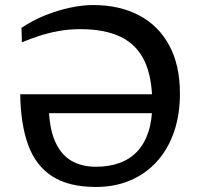

<svg xmlns="http://www.w3.org/2000/svg" viewBox="-20 -734 796 764"><path d="M157.5 -283.5 174 -312Q175.5 -225.5 198.8 -172.2Q222 -119 263.2 -94.8Q304.5 -70.5 361.5 -70.5Q414 -70.5 455.5 -85.5Q497 -100.5 526 -131.2Q555 -162 570.5 -209.2Q586 -256.5 586 -321Q586 -426.5 554.8 -491.8Q523.5 -557 460 -587.5Q396.5 -618 299.5 -618Q254 -618 213.2 -610.5Q172.5 -603 136.2 -591.2Q100 -579.5 67 -565.5L65.5 -623Q109.5 -653 159.5 -673Q209.5 -693 259 -703.5Q308.5 -714 350 -714Q455 -714 532.8 -673.2Q610.5 -632.5 653.2 -553.8Q696 -475 696 -361.5Q696 -277 672.2 -208.5Q648.5 -140 604.2 -91.2Q560 -42.5 498.5 -16.2Q437 10 362 10Q253 10 187.2 -32.8Q121.5 -75.5 91.8 -158Q62 -240.5 60.5 -359H637V-283.5Z"/></svg>

Font: Newsreader 7pt
Style: Regular
Weight: 400
Designer: Hugues Gentile
Foundry: Production Type
Version: Version 1.003